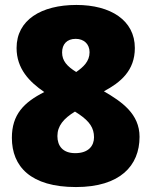

<svg xmlns="http://www.w3.org/2000/svg" viewBox="-20 -795 612 776"><path d="M287 -39C465 -39 544 -125 544 -242C544 -335 472 -384 400 -426C467 -462 525 -509 525 -601C525 -713 427 -775 289 -775C146 -775 47 -714 47 -601C47 -517 99 -464 159 -423C76 -381 28 -332 28 -238C28 -122 104 -39 287 -39ZM288 -504C251 -527 231 -549 231 -583C231 -616 250 -638 286 -638C319 -638 342 -617 342 -584C342 -547 317 -524 288 -504ZM284 -176C234 -176 212 -205 212 -245C212 -286 237 -316 283 -344L300 -333C342 -304 360 -278 360 -240C360 -207 339 -176 284 -176Z"/></svg>

Font: Noto Sans Tamil UI Black
Style: Regular
Weight: 900
Designer: Jelle Bosma - Monotype Design Team
Foundry: Monotype Imaging Inc.
Version: Version 2.004